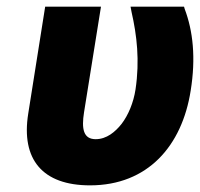

<svg xmlns="http://www.w3.org/2000/svg" viewBox="-20 -548 602 578"><path d="M65 -206C43 -68 108 10 251 10C425 10 528 -109 554 -275C570 -374 561 -455 536 -521L534 -528H373L376 -512C392 -442 401 -366 388 -279C382 -239 366 -201 346 -175C327 -151 301 -129 268 -129C231 -129 225 -160 233 -210L284 -528H116Z"/></svg>

Font: Asimov Pro
Style: UltObl
Weight: 900
Designer: Google
Version: Version 2.000980; 2014